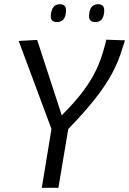

<svg xmlns="http://www.w3.org/2000/svg" viewBox="-20 -894 615 914"><path d="M179 0 225 -280 69 -699 157 -704 274 -345Q337 -408 376.5 -461Q416 -514 439 -563.5Q462 -613 476 -666Q479 -676 481.5 -685.5Q484 -695 486 -705L575 -702Q572 -692 568.5 -681.5Q565 -671 562 -662Q544 -601 513 -543.5Q482 -486 431.5 -422Q381 -358 305 -280L258 0ZM434 -789Q401 -789 404 -822Q407 -874 447 -874Q479 -874 476 -839Q473 -789 434 -789ZM251 -789Q219 -789 222 -821Q226 -874 265 -874Q297 -874 294 -839Q291 -789 251 -789Z"/></svg>

Font: Georama
Style: Italic
Weight: 400
Italic angle: -9°
Designer: Jean-Baptiste Levee
Foundry: Production Type
Version: Version 1.000